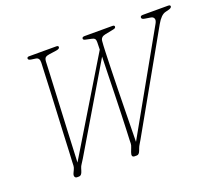

<svg xmlns="http://www.w3.org/2000/svg" viewBox="-117 -867 1182 1033"><g transform="rotate(-20 474.0 -350.0)"><path d="M775.5 -689.5Q775.5 -700 790 -700H934Q948 -700 947.5 -691.5Q946.5 -682.5 929.5 -678L910 -673Q884 -666.5 859 -622.5L548.5 -73Q541.5 -60.5 536 -52Q530.5 -43.5 526.5 -33L522 -21Q514.5 0 501.5 0H489Q468 0 478.5 -28L487 -50Q492.5 -63 492.5 -72Q492.5 -81 493 -93Q494 -111 495.5 -150.5Q497 -190 498.8 -242.5Q500.5 -295 502 -352.8Q503.5 -410.5 504.8 -465.5Q506 -520.5 507.5 -564L222.5 -84Q212.5 -67 206 -58Q199.5 -49 196.5 -38.5L192 -24Q185 0 170.5 0H160Q150 0 146.5 -8Q143 -16 149 -28.5L156 -43.5Q161.5 -55 162 -64.2Q162.5 -73.5 163 -89Q164 -102.5 165.8 -143.2Q167.5 -184 170.2 -240.5Q173 -297 176 -359.2Q179 -421.5 181.8 -479.8Q184.5 -538 186.2 -582.2Q188 -626.5 189 -645.5Q190 -673 169 -676L144.5 -679.5Q127 -682 127 -690.5Q127 -700 138.5 -700H295Q307.5 -700 306.5 -691Q306 -681.5 285.5 -678.5L246 -673Q230.5 -671 223 -665.2Q215.5 -659.5 214.5 -642Q213.5 -621 211.8 -579.2Q210 -537.5 207.2 -483.5Q204.5 -429.5 201.8 -370.2Q199 -311 196.2 -254Q193.5 -197 191.5 -149.8Q189.5 -102.5 188 -73.5L508.5 -603.5Q509 -632 509.5 -645Q510 -659 504.8 -665Q499.5 -671 488.5 -673L453.5 -680.5Q442 -683 442 -690Q442 -700 456.5 -700H616Q628 -700 628 -692Q628 -683 614 -680.5L564 -670.5Q538.5 -665.5 536.5 -642.5Q534.5 -622 533 -580.2Q531.5 -538.5 530 -483.8Q528.5 -429 527.2 -369.2Q526 -309.5 525 -252Q524 -194.5 523.2 -147Q522.5 -99.5 522 -70.5L838 -631.5Q848 -649 843.5 -659.5Q839 -670 825.5 -672L794 -677Q775.5 -679.5 775.5 -689.5Z"/></g></svg>

Font: Fraunces144ptSuperSoftThinItalic
Style: Italic
Weight: 100
Italic angle: -16°
Version: Version 1.000;[0bf87f6ff]